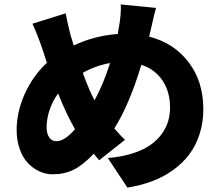

<svg xmlns="http://www.w3.org/2000/svg" viewBox="-20 -788 996 865"><path d="M234 -152Q271.7 -152 317.8 -206Q278.1 -275.2 241.8 -366.8Q216.6 -332.4 203.3 -292.4Q190 -252.5 190 -214.1Q190 -186.1 201.7 -169Q213.4 -152 234 -152ZM475.9 -503.9Q411.6 -492.9 353 -459.9Q382.5 -378.6 405.9 -335.9Q446.4 -410.5 475.9 -503.9ZM657 -644.2 652 -622.9Q763.1 -594.8 829.5 -508Q896 -421.2 896 -296.2Q896 -235.4 878.9 -183.1Q861.9 -130.7 831.5 -90.9Q801.1 -51.1 758.2 -20.6Q715.2 9.9 664.1 28.9Q612.9 47.9 554 57.2L465.9 -76Q528.1 -81.3 577.1 -96.9Q626.1 -112.6 657.3 -134.6Q688.6 -156.6 709 -185Q729.4 -213.4 737.7 -242.7Q746.1 -272 746.1 -304Q746.1 -375 712 -425.4Q677.9 -475.9 616.8 -496.1Q562.9 -316.8 495 -209.2Q527 -172.9 543 -158L426.8 -66.1L402 -95.2Q353.7 -44 311.8 -23.4Q269.9 -2.8 217 -2.8Q185.7 -2.8 157 -16.2Q128.2 -29.5 105.3 -53.8Q82.4 -78.1 68.7 -116.7Q55 -155.2 55 -202.1Q55 -283.7 91.4 -364.7Q127.8 -445.7 191.1 -505Q158.7 -611.5 126.1 -681.1L275.9 -728Q281.2 -697.8 296.9 -633.2Q307.5 -599.1 312.1 -583.1Q404.5 -627.1 511 -634.9Q512.4 -650.9 516 -666.9Q526.3 -723 524.1 -768.1L682.9 -752.1Q677.2 -735.4 657 -644.2Z"/></svg>

Font: Karasuma Gothic
Style: Black
Weight: 900
Designer: Rasmus Andersson / Ryoko Nishizuka
Foundry: Genbu
Version: Version 1.00